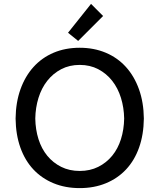

<svg xmlns="http://www.w3.org/2000/svg" viewBox="-20 -955 818 985"><path d="M617 -347Q616 -403 600.5 -453Q585 -503 555.5 -540.5Q526 -578 484 -600Q442 -622 389 -622Q336 -622 294 -600Q252 -578 222.5 -540.5Q193 -503 177.5 -453Q162 -403 161 -347Q162 -290 177.5 -241Q193 -192 222.5 -156Q252 -120 294 -99Q336 -78 389 -78Q442 -78 484 -99Q526 -120 555.5 -156Q585 -192 600.5 -241Q616 -290 617 -347ZM60 -347Q61 -430 85 -497Q109 -564 152 -611.5Q195 -659 255 -684.5Q315 -710 389 -710Q462 -710 522.5 -684.5Q583 -659 626 -611.5Q669 -564 693 -497Q717 -430 718 -347Q717 -264 693.5 -198Q670 -132 627 -86Q584 -40 523.5 -15Q463 10 389 10Q315 10 254.5 -15Q194 -40 151 -86Q108 -132 84.5 -198Q61 -264 60 -347ZM381 -745 329 -787 447 -935 509 -873Z"/></svg>

Font: Baumans
Style: Regular
Weight: 400
Designer: Henadij Zarechnjuk
Foundry: Cyreal (www.cyreal.org)
Version: Version 001.002